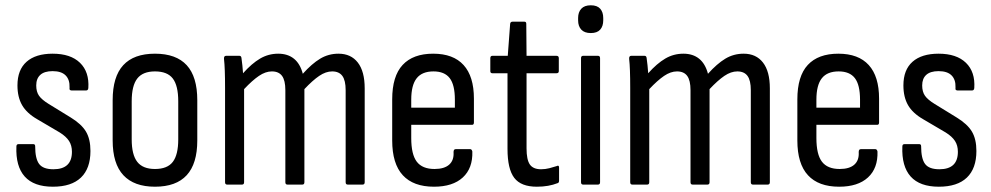

<svg xmlns="http://www.w3.org/2000/svg" viewBox="-20 -698 3749 726"><path d="M180 8Q108 8 73.5 -30.5Q39 -69 42 -144Q42 -153 50 -153H106Q113 -153 113 -145Q113 -98 128 -78Q143 -58 182 -58Q217 -58 234.5 -74.5Q252 -91 252 -124Q252 -148 241 -165Q230 -182 206 -197L121 -247Q81 -270 63.5 -300.5Q46 -331 46 -375Q46 -434 80.5 -464.5Q115 -495 179 -495Q247 -495 282.5 -460.5Q318 -426 314 -365Q313 -356 306 -356H250Q247 -356 244.5 -358Q242 -360 243 -368Q244 -397 228 -413Q212 -429 179 -429Q148 -429 132.5 -415Q117 -401 117 -375Q117 -351 127.5 -336Q138 -321 164 -305L247 -254Q288 -229 305 -200.5Q322 -172 322 -127Q322 -61 286 -26.5Q250 8 180 8Z M566 8Q487 8 446.5 -35.5Q406 -79 406 -167V-319Q406 -408 446 -451.5Q486 -495 566 -495Q646 -495 686 -451.5Q726 -408 726 -319V-167Q726 -79 686 -35.5Q646 8 566 8ZM566 -59Q613 -59 633.5 -86Q654 -113 654 -171V-315Q654 -374 633.5 -401Q613 -428 566 -428Q520 -428 499 -401Q478 -374 478 -315V-171Q478 -113 499 -86Q520 -59 566 -59Z M839 0Q831 0 831 -9V-366Q831 -403 830 -430.5Q829 -458 827 -475Q826 -487 835 -487H885Q892 -487 893 -479Q895 -464 896.5 -450.5Q898 -437 899 -421Q932 -458 963.5 -476.5Q995 -495 1032 -495Q1068 -495 1091.5 -476Q1115 -457 1125 -419Q1159 -457 1190.5 -476Q1222 -495 1260 -495Q1307 -495 1333 -461.5Q1359 -428 1359 -364V-9Q1359 0 1351 0H1295Q1287 0 1287 -9V-357Q1287 -394 1274.5 -411Q1262 -428 1236 -428Q1212 -428 1187 -411Q1162 -394 1131 -361V-9Q1131 0 1123 0H1067Q1059 0 1059 -9V-357Q1059 -394 1046.5 -411Q1034 -428 1008 -428Q984 -428 959 -411Q934 -394 903 -361V-9Q903 0 895 0Z M1621 8Q1543 8 1503 -35.5Q1463 -79 1463 -167V-322Q1463 -410 1502.5 -452.5Q1542 -495 1618 -495Q1694 -495 1733 -452Q1772 -409 1772 -325V-235Q1772 -226 1765 -226H1535V-176Q1535 -114 1556 -86.5Q1577 -59 1623 -59Q1660 -59 1678.5 -75.5Q1697 -92 1695 -123Q1695 -134 1703 -134H1758Q1764 -134 1766 -125Q1768 -62 1730 -27Q1692 8 1621 8ZM1535 -291H1700V-321Q1700 -377 1680.5 -402.5Q1661 -428 1619 -428Q1576 -428 1555.5 -402Q1535 -376 1535 -321Z M2010 8Q1950 8 1924.5 -25.5Q1899 -59 1899 -135V-421H1842Q1834 -421 1834 -429V-478Q1834 -487 1842 -487H1900L1909 -608Q1910 -616 1918 -616H1963Q1970 -616 1970 -608L1971 -487H2084Q2093 -487 2093 -478V-429Q2093 -421 2084 -421H1971V-137Q1971 -94 1983.5 -76Q1996 -58 2026 -58Q2042 -58 2057.5 -62Q2073 -66 2085 -70Q2094 -75 2094 -64V-15Q2094 -6 2087 -5Q2072 1 2052.5 4.5Q2033 8 2010 8Z M2185 0Q2177 0 2177 -9V-478Q2177 -487 2185 -487H2241Q2249 -487 2249 -478V-9Q2249 0 2241 0ZM2214 -573Q2190 -573 2178 -586Q2166 -599 2166 -621V-630Q2166 -652 2178 -665Q2190 -678 2214 -678Q2238 -678 2249.5 -665Q2261 -652 2261 -630V-621Q2261 -599 2249.5 -586Q2238 -573 2214 -573Z M2371 0Q2363 0 2363 -9V-366Q2363 -403 2362 -430.5Q2361 -458 2359 -475Q2358 -487 2367 -487H2417Q2424 -487 2425 -479Q2427 -464 2428.5 -450.5Q2430 -437 2431 -421Q2464 -458 2495.5 -476.5Q2527 -495 2564 -495Q2600 -495 2623.5 -476Q2647 -457 2657 -419Q2691 -457 2722.5 -476Q2754 -495 2792 -495Q2839 -495 2865 -461.5Q2891 -428 2891 -364V-9Q2891 0 2883 0H2827Q2819 0 2819 -9V-357Q2819 -394 2806.5 -411Q2794 -428 2768 -428Q2744 -428 2719 -411Q2694 -394 2663 -361V-9Q2663 0 2655 0H2599Q2591 0 2591 -9V-357Q2591 -394 2578.5 -411Q2566 -428 2540 -428Q2516 -428 2491 -411Q2466 -394 2435 -361V-9Q2435 0 2427 0Z M3153 8Q3075 8 3035 -35.5Q2995 -79 2995 -167V-322Q2995 -410 3034.5 -452.5Q3074 -495 3150 -495Q3226 -495 3265 -452Q3304 -409 3304 -325V-235Q3304 -226 3297 -226H3067V-176Q3067 -114 3088 -86.5Q3109 -59 3155 -59Q3192 -59 3210.5 -75.5Q3229 -92 3227 -123Q3227 -134 3235 -134H3290Q3296 -134 3298 -125Q3300 -62 3262 -27Q3224 8 3153 8ZM3067 -291H3232V-321Q3232 -377 3212.5 -402.5Q3193 -428 3151 -428Q3108 -428 3087.5 -402Q3067 -376 3067 -321Z M3530 8Q3458 8 3423.5 -30.5Q3389 -69 3392 -144Q3392 -153 3400 -153H3456Q3463 -153 3463 -145Q3463 -98 3478 -78Q3493 -58 3532 -58Q3567 -58 3584.5 -74.5Q3602 -91 3602 -124Q3602 -148 3591 -165Q3580 -182 3556 -197L3471 -247Q3431 -270 3413.5 -300.5Q3396 -331 3396 -375Q3396 -434 3430.5 -464.5Q3465 -495 3529 -495Q3597 -495 3632.5 -460.5Q3668 -426 3664 -365Q3663 -356 3656 -356H3600Q3597 -356 3594.5 -358Q3592 -360 3593 -368Q3594 -397 3578 -413Q3562 -429 3529 -429Q3498 -429 3482.5 -415Q3467 -401 3467 -375Q3467 -351 3477.5 -336Q3488 -321 3514 -305L3597 -254Q3638 -229 3655 -200.5Q3672 -172 3672 -127Q3672 -61 3636 -26.5Q3600 8 3530 8Z"/></svg>

Font: Sofia Sans Condensed
Style: Regular
Weight: 400
Designer: Botio Nikoltchev, Ani Petrova
Foundry: lettersoup
Version: Version 4.100